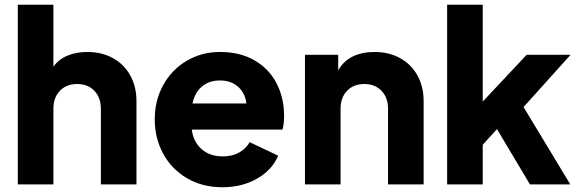

<svg xmlns="http://www.w3.org/2000/svg" viewBox="-20 -777 2435 809"><path d="M55 -757H205V-496Q227 -527 264 -542.5Q301 -558 348 -558Q409 -558 456 -532Q503 -506 529 -459Q555 -412 555 -351V0H405V-319Q405 -366 377.5 -394.5Q350 -423 305 -423Q260 -423 232.5 -394.5Q205 -366 205 -319V0H55Z M632 -274Q632 -354 668 -419Q704 -484 767 -521Q830 -558 907 -558Q991 -558 1052 -523Q1113 -488 1145 -426.5Q1177 -365 1177 -289Q1177 -252 1170 -231H788Q795 -179 829.5 -148.5Q864 -118 919 -118Q958 -118 987 -134Q1016 -150 1032 -178L1152 -121Q1127 -61 1063.5 -24.5Q1000 12 917 12Q833 12 768 -26Q703 -64 667.5 -129.5Q632 -195 632 -274ZM1018 -341Q1013 -385 983 -411.5Q953 -438 907 -438Q862 -438 831.5 -413Q801 -388 791 -341Z M1265 -546H1405V-480Q1426 -519 1465.5 -538.5Q1505 -558 1558 -558Q1619 -558 1666 -532Q1713 -506 1739 -459Q1765 -412 1765 -351V0H1615V-319Q1615 -366 1587.5 -394.5Q1560 -423 1515 -423Q1470 -423 1442.5 -394.5Q1415 -366 1415 -319V0H1265Z M1864 -757H2014V-349L2199 -546H2384L2186 -326L2383 0H2213L2074 -233L2014 -167V0H1864Z"/></svg>

Font: Evergrow Sans 
Style: ExtraBold
Weight: 800
Foundry: 10Web
Version: Version 1.000